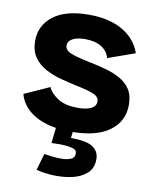

<svg xmlns="http://www.w3.org/2000/svg" viewBox="-86 -607 722 902"><g transform="rotate(10 275.0 -156.0)"><path d="M278 14Q172 14 107 -23Q42 -60 26 -122L146 -176Q156 -150 191 -126Q226 -102 289 -102Q330 -102 352.5 -113.5Q375 -125 375 -147Q375 -170 346.5 -181.5Q318 -193 262 -204Q225 -212 186 -222.5Q147 -233 113 -251.5Q79 -270 58 -300.5Q37 -331 37 -378Q37 -451 95.5 -496.5Q154 -542 266 -542Q364 -542 427.5 -504.5Q491 -467 513 -402L384 -356Q376 -388 346 -407Q316 -426 268 -426Q229 -426 207.5 -414Q186 -402 186 -382Q186 -358 218.5 -346Q251 -334 306 -323Q346 -315 384.5 -304.5Q423 -294 454.5 -276.5Q486 -259 504.5 -230.5Q523 -202 523 -157Q523 -78 460 -32Q397 14 278 14ZM149 218 172 139Q186 141 210 144Q234 147 258.5 146.5Q283 146 300 138.5Q317 131 317 113Q317 108 315.5 102Q314 96 304 91Q294 86 269 83Q244 80 196 82L206 -7H288L282 43Q356 43 386.5 63Q417 83 417 121Q417 165 388.5 189.5Q360 214 317.5 223Q275 232 229.5 230Q184 228 149 218Z"/></g></svg>

Font: Bricolage Grotesque 10pt ExtraBold
Style: Regular
Weight: 800
Designer: Mathieu Triay
Foundry: Atelier Triay
Version: Version 1.000; ttfautohint (v1.8.4.7-5d5b);gftools[0.9.32]